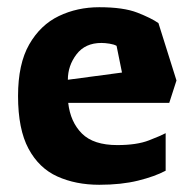

<svg xmlns="http://www.w3.org/2000/svg" viewBox="-20 -502 531 532"><path d="M255 10Q190 10 139 -13Q88 -36 59 -90Q30 -144 30 -236Q30 -325 61 -379Q92 -433 143 -457.5Q194 -482 255 -482Q322 -482 360.5 -467Q399 -452 419 -438L469 -279L449 -217H169Q175 -164 207 -132Q239 -100 305 -100Q359 -100 392.5 -113Q426 -126 439 -133V-29Q409 -13 362.5 -1.5Q316 10 255 10ZM168 -281 318 -301 303 -375Q296 -379 283.5 -381Q271 -383 261 -383Q216 -383 192 -351.5Q168 -320 168 -281Z"/></svg>

Font: Rowdies Light
Style: Regular
Weight: 300
Designer: Jaikishan Patel
Version: Version 1.000; ttfautohint (v1.8.3)